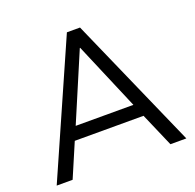

<svg xmlns="http://www.w3.org/2000/svg" viewBox="-124 -834 977 963"><g transform="rotate(-20 364.5 -352.5)"><path d="M19 0 330 -705H400L711 0H626L548 -180H181L104 0ZM364 -609 211 -249H519L366 -609Z"/></g></svg>

Font: Nunito Sans
Style: Regular
Weight: 400
Designer: Vernon Adams
Foundry: Vernon Adams
Version: Version 3.101; ttfautohint (v1.8.4.7-5d5b);gftools[0.9.27]